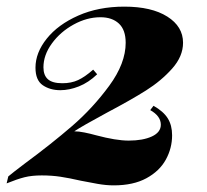

<svg xmlns="http://www.w3.org/2000/svg" viewBox="-47 -553 623 579"><path d="M505 -424Q505 -383 472 -346Q439 -309 393 -280Q347 -251 275 -213Q201 -173 177 -157Q190 -157 207.5 -153.5Q225 -150 243 -145Q303 -129 341 -129Q384 -129 411 -141.5Q438 -154 438 -177Q438 -203 406 -221L416 -234Q446 -217 459 -196Q472 -175 472 -145Q472 -106 453 -71.5Q434 -37 394.5 -15.5Q355 6 296 6Q273 6 247.5 1.5Q222 -3 197 -8Q162 -16 135.5 -20Q109 -24 79 -24Q49 -24 27 -18.5Q5 -13 -27 0L-22 -21Q-9 -32 28 -60Q108 -119 170.5 -173Q233 -227 282.5 -294.5Q332 -362 332 -424Q332 -463 311.5 -482Q291 -501 256 -501Q215 -501 175 -479Q135 -457 109.5 -422Q84 -387 84 -350Q84 -326 97.5 -314Q111 -302 141 -302Q168 -302 188.5 -311.5Q209 -321 234 -343L246 -329Q220 -304 191 -292.5Q162 -281 135 -281Q104 -281 82 -296Q60 -311 60 -349Q60 -394 94 -436.5Q128 -479 189 -506Q250 -533 328 -533Q410 -533 457.5 -503Q505 -473 505 -424Z"/></svg>

Font: Playfair Display SC Black
Style: Italic
Weight: 900
Italic angle: -14°
Designer: Claus Eggers Sørensen
Foundry: Claus Eggers Sørensen
Version: Version 1.200; ttfautohint (v1.6)